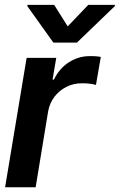

<svg xmlns="http://www.w3.org/2000/svg" viewBox="-20 -790 505 810"><path d="M1.5 0 92.3 -545.9H217.3L201.7 -454.1H207.5Q230.5 -502 271.5 -527.8Q312.5 -553.7 359.4 -553.2Q370.1 -553.7 382.8 -552.7Q395.5 -551.8 405.3 -549.8L384.8 -431.6Q377 -434.6 359.6 -436.8Q342.3 -439 326.2 -438.5Q291 -439 260.7 -423.8Q230.5 -408.7 210 -382.1Q189.5 -355.5 183.1 -320.3L130.4 0ZM208.5 -769.5 265.6 -678.7 352.5 -769.5H465.3L464.4 -764.2L304.7 -610.4H205.1L95.2 -764.2L96.2 -769.5Z"/></svg>

Font: Inter Tight SemiBold
Style: Italic
Weight: 600
Italic angle: -9.39999°
Designer: Rasmus Andersson
Foundry: rsms
Version: Version 3.004